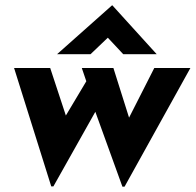

<svg xmlns="http://www.w3.org/2000/svg" viewBox="-20 -693 737 723"><path d="M697 -437 449 10H441L339 -272L181 9H173L33 -437H169L228 -258L305 -387L288 -437H407L466 -250L561 -437ZM444 -489 386 -551 321 -489H195L402 -673H403L570 -489Z"/></svg>

Font: Josefin Sans
Style: Bold Italic
Weight: 700
Italic angle: -7°
Designer: Santiago Orozco
Foundry: Typemade
Version: Version 2.000